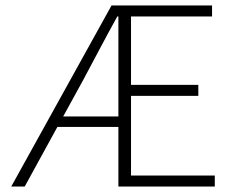

<svg xmlns="http://www.w3.org/2000/svg" viewBox="-20 -679 849 699"><path d="M283 -388 210 -255H411V-619H407Q376 -563 345.5 -505.5Q315 -448 283 -388ZM21 0 386 -659H752V-619H457V-370H702V-330H457V-40H762V0H411V-217H189L70 0Z"/></svg>

Font: Giro Light
Style: Regular
Weight: 300
Designer: Paul D. Hunt
Foundry: Adobe Systems Incorporated
Version: Version 1.000;PS 1.0;hotconv 1.0.88;makeotf.lib2.5.647800